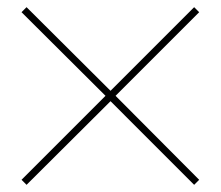

<svg xmlns="http://www.w3.org/2000/svg" viewBox="-20 -558 615 535"><path d="M54 -43 40 -57 274 -291 40 -524 54 -538 288 -305 521 -538 535 -524 302 -291 535 -57 521 -43 288 -276Z"/></svg>

Font: M PLUS 2 Thin Thin
Style: Regular
Weight: 250
Version: Version 1.001